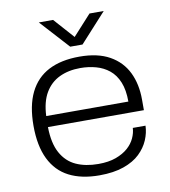

<svg xmlns="http://www.w3.org/2000/svg" viewBox="-82 -795 777 877"><g transform="rotate(-10 306.0 -356.0)"><path d="M309 12Q226 12 168.5 -17.5Q111 -47 81 -108.5Q51 -170 51 -263Q51 -356 81 -417Q111 -478 169 -508Q227 -538 312 -538Q397 -538 452 -507Q507 -476 533.5 -421.5Q560 -367 560 -295V-246H115Q116 -171 141 -125.5Q166 -80 210 -60Q254 -40 313 -40Q361 -40 395 -52.5Q429 -65 451 -84.5Q473 -104 484 -128Q495 -152 496 -175H555Q554 -142 540 -109Q526 -76 497.5 -48.5Q469 -21 422 -4.5Q375 12 309 12ZM116 -297H497Q497 -351 482 -387.5Q467 -424 440.5 -445.5Q414 -467 379.5 -476.5Q345 -486 307 -486Q252 -486 210 -466Q168 -446 143.5 -404.5Q119 -363 116 -297ZM157 -724H223L322 -613H291L392 -724H458L336 -590H279Z"/></g></svg>

Font: Archivo SemiExpanded ExtraLight
Style: Regular
Weight: 250
Width: 6
Designer: Hector Gatti
Foundry: Omnibus-Type
Version: Version 2.001